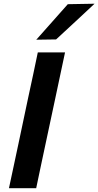

<svg xmlns="http://www.w3.org/2000/svg" viewBox="-20 -988 516 1008"><path d="M27 0Q39.5 -58 51 -112Q62.5 -166 77 -234L127.5 -473Q142.5 -542.5 154.5 -598.5Q166 -654 178.5 -713H321.5Q309 -654 297 -598Q285 -542 270.5 -473L219.5 -234Q205 -166 193.5 -112Q182 -58 170 0ZM170.5 -779.5Q213 -827 253.5 -873Q294.5 -919 336 -966L476.5 -968.5Q424.5 -920 374 -873Q323.5 -826 274.5 -781Z"/></svg>

Font: Heraclito SemiBold
Style: Italic
Weight: 600
Italic angle: -12°
Designer: Kostas Bartsokas (font) & Cristiano Sobral (main changes)
Foundry: Kostas Bartsokas (font) & Cristiano Sobral (main changes)
Version: Version 1.00;July 8, 2020;FontCreator 13.0.0.2655 64-bit